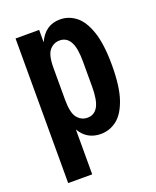

<svg xmlns="http://www.w3.org/2000/svg" viewBox="-130 -599 685 841"><g transform="rotate(-20 212.5 -178.0)"><path d="M41 165V-509H151V-451Q182 -521 252 -521Q292 -521 325 -495.5Q358 -470 378 -411.5Q398 -353 398 -254Q398 -156 378 -97.5Q358 -39 324.5 -13.5Q291 12 250 12Q219 12 194.5 -1.5Q170 -15 153 -44V165ZM153 -183Q153 -121 172 -98Q191 -75 219 -75Q251 -75 267.5 -103.5Q284 -132 284 -196V-313Q284 -377 267.5 -406Q251 -435 219 -435Q191 -435 172 -413Q153 -391 153 -332Z"/></g></svg>

Font: Special Gothic Condensed Medium
Style: Regular
Weight: 500
Width: 3
Designer: Alistair McCready
Foundry: Monolith
Version: Version 1.000; ttfautohint (v1.8.4.7-5d5b)